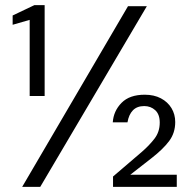

<svg xmlns="http://www.w3.org/2000/svg" viewBox="-20 -724 745 744"><path d="M95 -352V-647L29 -628V-664L113 -704H153V-352ZM66 0 476 -700H549L136 0ZM418 0V-40L529 -135Q558 -160 578.5 -186.5Q599 -213 599 -249Q599 -281 581.5 -297Q564 -313 539 -313Q511 -313 495 -296.5Q479 -280 474 -250H417Q420 -294 451 -325.5Q482 -357 541 -357Q577 -357 603.5 -343Q630 -329 644.5 -305Q659 -281 659 -251Q659 -209 635.5 -177.5Q612 -146 567 -111L485 -47H665V0Z"/></svg>

Font: DM Sans 12pt Light
Style: Regular
Weight: 300
Version: Version 4.004;gftools[0.9.30]